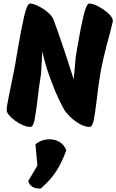

<svg xmlns="http://www.w3.org/2000/svg" viewBox="-20 -720 660 1089"><path d="M620 -603Q620 -594 601 -523Q566 -397 549 -303Q539 -244 528 -148Q518 -66 510.5 -33Q503 0 487 0Q458 0 419.5 -24.5Q381 -49 353 -85Q338 -105 311 -163Q284 -221 258.5 -293.5Q233 -366 220 -429L213 -303Q203 -244 192 -148Q182 -66 174.5 -33Q167 0 151 0Q128 0 96.5 -16.5Q65 -33 41.5 -56Q18 -79 18 -94Q17 -110 27.5 -161.5Q38 -213 41 -228Q45 -248 56 -301.5Q67 -355 74 -401L82 -448Q101 -560 117.5 -630Q134 -700 151 -700Q168 -700 197.5 -685.5Q227 -671 251.5 -650Q276 -629 283 -610Q330 -484 398 -270L410 -401L418 -448Q437 -560 453.5 -630Q470 -700 487 -700Q506 -700 538.5 -683Q571 -666 595.5 -643Q620 -620 620 -603ZM140 307 192 219 181 98Q217 70 262 70Q295 70 320.5 87Q346 104 356 133Q329 206 297.5 253.5Q266 301 212 349Q184 351 165.5 340.5Q147 330 140 307Z"/></svg>

Font: Mogra
Style: Regular
Weight: 400
Designer: Lipi Raval
Foundry: Lipi Raval
Version: Version 1.002;PS 1.002;hotconv 1.0.88;makeotf.lib2.5.647800;